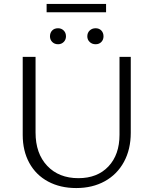

<svg xmlns="http://www.w3.org/2000/svg" viewBox="-20 -946 775 972"><path d="M216 -926H517V-884H216ZM233 -762Q233 -780 244 -791.5Q255 -803 274 -803Q291 -803 302.5 -791.5Q314 -780 314 -762Q314 -745 302.5 -733.5Q291 -722 274 -722Q256 -722 244.5 -733.5Q233 -745 233 -762ZM422 -762Q422 -780 434 -791.5Q446 -803 464 -803Q482 -803 493 -791.5Q504 -780 504 -762Q504 -745 493 -733.5Q482 -722 464 -722Q446 -722 434 -733.5Q422 -745 422 -762ZM95 -263V-658H160V-275Q160 -169 219 -106.5Q278 -44 377 -44Q473 -44 529 -103.5Q585 -163 585 -264V-658H642V-274Q642 -190 607.5 -126.5Q573 -63 510.5 -28.5Q448 6 366 6Q285 6 223.5 -27Q162 -60 128.5 -121Q95 -182 95 -263Z"/></svg>

Font: Isabella Sans
Style: Regular
Weight: 400
Designer: Original fonts by Christian Thalmann (Catharsis Fonts), Modifications by Cristiano Sobral
Version: Version 0.002;July 12, 2020;FontCreator 13.0.0.2655 64-bit; 